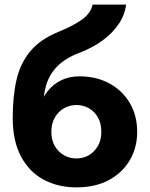

<svg xmlns="http://www.w3.org/2000/svg" viewBox="-20 -800 648 830"><path d="M311 -346Q340 -346 364.5 -332Q389 -318 403.5 -292Q418 -266 418 -230Q418 -194 403 -168.5Q388 -143 364 -129Q340 -115 310 -115Q281 -115 256.5 -129Q232 -143 217 -168.5Q202 -194 202 -230L35 -290Q35 -191 70.5 -124Q106 -57 168.5 -23.5Q231 10 310 10Q391 10 449.5 -21Q508 -52 540.5 -106.5Q573 -161 573 -230Q573 -300 541.5 -354Q510 -408 453.5 -439Q397 -470 323 -470ZM135 -230H202Q202 -258 211 -279.5Q220 -301 235.5 -316Q251 -331 270.5 -338.5Q290 -346 311 -346L323 -470Q280 -470 245.5 -453.5Q211 -437 186 -406Q161 -375 148 -330.5Q135 -286 135 -230ZM35 -290 192 -231 167 -340Q167 -390 180.5 -434.5Q194 -479 228.5 -514Q263 -549 324 -572Q379 -593 422.5 -624.5Q466 -656 493 -696Q520 -736 525 -780H380Q373 -744 336.5 -717Q300 -690 232 -662Q154 -630 111 -578.5Q68 -527 51.5 -455.5Q35 -384 35 -290Z"/></svg>

Font: Jost
Style: Bold
Weight: 700
Version: Version 3.710